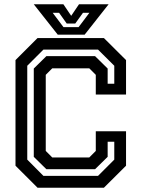

<svg xmlns="http://www.w3.org/2000/svg" viewBox="-20 -878 662 898"><path d="M155.5 0 52.5 -103V-597L155.5 -700H466L569.5 -597V-436H428V-528L397.5 -558.5H224.5L194 -528V-172L224.5 -141.5H397.5L428 -172V-264H569.5V-103L466 0ZM183 -55.5H438.5L514.5 -131.5V-215H483.5V-144.5L424.5 -86.5H197L138 -144.5V-557.5L197 -615.5H424.5L483.5 -557.5V-486.5H514.5V-570.5L438.5 -646H183L107.5 -570.5V-131.5ZM250 -716 138 -858H276.5L313 -804L349.5 -858H488L376 -716ZM277 -751H347.5L398 -818H368L332 -768H292L256.5 -818H226.5Z"/></svg>

Font: Tourney SemiBold
Style: Regular
Weight: 600
Version: Version 1.015